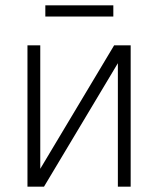

<svg xmlns="http://www.w3.org/2000/svg" viewBox="-20 -700 594 720"><path d="M83 0V-530H131V-67L408 -530H470V0H422V-463L145 0ZM150 -638V-680H405V-638Z"/></svg>

Font: Geist ExtLt
Style: Regular
Weight: 400
Designer: Basement.studio, Andrés Briganti, Mateo Zaragoza
Foundry: Basement.studio, Vercel, Andrés Briganti, Guido Ferreyra, Mateo Zaragoza
Version: Version 1.401